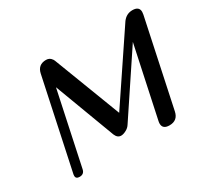

<svg xmlns="http://www.w3.org/2000/svg" viewBox="-109 -655 864 811"><g transform="rotate(-30 323.0 -250.0)"><path d="M555.7 -39.6Q547.4 0 507.3 0Q474.1 0 474.1 -27.3Q474.1 -32.7 475.6 -39.6L548.8 -382.8L355 -91.8Q347.2 -79.1 334 -72.3Q319.8 -64.5 308.6 -64.5Q291 -64.5 282.2 -85.4L171.9 -379.4L96.2 -23.4Q91.8 -1.5 69.8 -1.5Q51.3 -1.5 51.3 -16.6Q51.3 -20 51.8 -23.4L145 -461.4Q153.3 -500.5 192.9 -500.5Q210.4 -500.5 219.7 -486.3Q220.7 -486.3 224.6 -477.5L349.1 -152.3L565.9 -475.1Q584.5 -500 613.8 -500Q646.5 -500 646.5 -473.1Q646.5 -467.8 645 -460.4Z"/></g></svg>

Font: inglobal
Style: Italic
Weight: 400
Italic angle: -12°
Designer: Andrey Kochetov, Denis Davydov, Evgeny Yurtaev
Foundry: inglobal
Version: Version 1.00 September 25, 2014, initial release